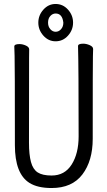

<svg xmlns="http://www.w3.org/2000/svg" viewBox="-20 -929 540 967"><path d="M240 18Q169 18 128 -8Q55 -54 55 -198Q55 -618 53.5 -648Q52 -678 52 -695Q52 -707 78 -707Q94 -707 110.5 -699.5Q127 -692 127 -680Q127 -668 126.5 -639Q126 -610 126 -210Q126 -150 136 -113Q146 -76 170 -60.5Q194 -45 240 -45Q306 -45 341 -100.5Q376 -156 376 -242Q376 -595 373 -697Q373 -709 399 -709Q415 -709 432 -701.5Q449 -694 449 -682Q449 -670 448 -645Q447 -620 447 -230Q447 -119 395 -50.5Q343 18 240 18ZM260 -721Q224 -721 198.5 -749.5Q173 -778 173 -815Q173 -852 198.5 -880.5Q224 -909 260 -909Q297 -909 322.5 -880.5Q348 -852 348 -815Q348 -778 322.5 -749.5Q297 -721 260 -721ZM260 -769Q276 -769 287.5 -782Q299 -795 299 -815Q294 -861 260 -861Q245 -861 233.5 -848.5Q222 -836 222 -815Q222 -795 233.5 -782Q245 -769 260 -769Z"/></svg>

Font: LXGW WenKai Mono Lite
Style: Regular
Weight: 400
Monospace: yes
Designer: LXGW / Fontworks Inc.
Foundry: LXGW / Fontworks Inc.
Version: Version 1.520; June 14, 2025